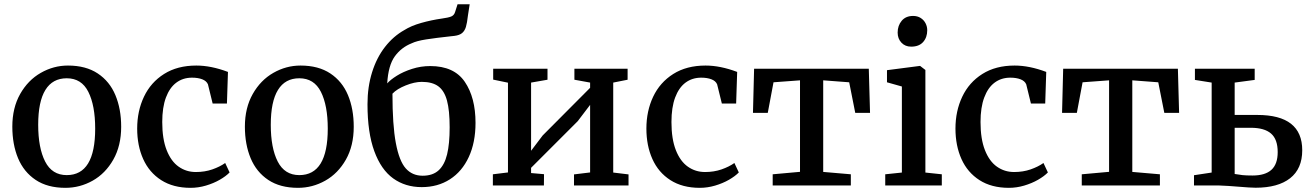

<svg xmlns="http://www.w3.org/2000/svg" viewBox="-20 -882 6230 913"><path d="M38.6 0ZM556.2 -279.3Q556.2 -189 518.8 -123Q481.4 -57.1 420.7 -22.9Q359.9 11.2 291 11.2Q206.1 11.2 149.7 -26.4Q93.3 -64 65.9 -129.6Q38.6 -195.3 38.6 -279.8Q38.6 -369.1 75.9 -435.1Q113.3 -501 174.1 -535.6Q234.9 -570.3 303.2 -570.3Q388.2 -570.3 444.8 -532.7Q501.5 -495.1 528.8 -429.4Q556.2 -363.8 556.2 -279.3ZM297.4 -509.8Q230 -509.8 195.8 -454.3Q161.6 -398.9 161.6 -288.6Q161.6 -178.7 194.6 -114Q227.5 -49.3 297.4 -49.3Q432.6 -49.3 432.6 -270.5Q432.6 -380.4 400.1 -445.1Q367.7 -509.8 297.4 -509.8Z M632.3 0ZM1064 -540 1059.1 -389.6H991.2L968.8 -481Q961.9 -497.1 941.7 -504.9Q921.4 -512.7 893.1 -512.7Q850.1 -512.7 818.4 -489Q786.6 -465.3 769 -418.2Q751.5 -371.1 751.5 -301.8Q751.5 -221.2 772.5 -168Q793.5 -114.7 829.6 -89.4Q865.7 -64 911.1 -64Q953.6 -64 989.5 -76.4Q1025.4 -88.9 1050.8 -106.9L1071.8 -62Q1054.2 -43.9 1024.9 -27.1Q995.6 -10.3 959.2 0.5Q922.9 11.2 886.2 11.2Q803.7 11.2 746.6 -25.4Q689.5 -62 660.9 -125.7Q632.3 -189.5 632.3 -270.5Q632.3 -354 664.6 -422.1Q696.8 -490.2 760.3 -530.3Q823.7 -570.3 913.6 -570.3Q983.9 -570.3 1064 -540Z M1144.5 0ZM1662.1 -279.3Q1662.1 -189 1624.8 -123Q1587.4 -57.1 1526.6 -22.9Q1465.8 11.2 1397 11.2Q1312 11.2 1255.6 -26.4Q1199.2 -64 1171.9 -129.6Q1144.5 -195.3 1144.5 -279.8Q1144.5 -369.1 1181.9 -435.1Q1219.2 -501 1280 -535.6Q1340.8 -570.3 1409.2 -570.3Q1494.1 -570.3 1550.8 -532.7Q1607.4 -495.1 1634.8 -429.4Q1662.1 -363.8 1662.1 -279.3ZM1403.3 -509.8Q1335.9 -509.8 1301.8 -454.3Q1267.6 -398.9 1267.6 -288.6Q1267.6 -178.7 1300.5 -114Q1333.5 -49.3 1403.3 -49.3Q1538.6 -49.3 1538.6 -270.5Q1538.6 -380.4 1506.1 -445.1Q1473.6 -509.8 1403.3 -509.8Z M1903.3 -739.3Q1934.6 -759.3 1982.7 -772.9Q2030.8 -786.6 2082 -793.9Q2111.8 -797.9 2125.5 -803.5Q2139.2 -809.1 2144 -824.7L2155.8 -861.8H2213.4L2205.1 -808.1Q2201.2 -772.9 2195.6 -754.2Q2189.9 -735.4 2177.5 -724.9Q2165 -714.4 2141.1 -711.4L2123.5 -709.5Q2051.8 -701.7 2006.3 -694.6Q1960.9 -687.5 1938 -676.3Q1888.2 -656.7 1857.2 -613.8Q1826.2 -570.8 1821.3 -485.4Q1835.9 -502.4 1866.7 -521.7Q1897.5 -541 1939.2 -554.4Q1981 -567.9 2025.9 -567.9Q2139.2 -567.9 2190.2 -492.9Q2241.2 -418 2241.2 -297.9Q2241.2 -204.6 2209.2 -135.5Q2177.2 -66.4 2119.4 -29.3Q2061.5 7.8 1985.4 7.8Q1907.2 7.8 1849.6 -33.7Q1792 -75.2 1759.8 -163.3Q1727.5 -251.5 1727.5 -386.2Q1727.5 -468.8 1749.3 -538.3Q1771 -607.9 1810.8 -658.9Q1850.6 -710 1903.3 -739.3ZM1985.8 -492.7Q1951.2 -492.7 1909.2 -475.8Q1867.2 -459 1846.2 -436.5Q1846.2 -287.1 1862.3 -201.7Q1878.4 -116.2 1909.4 -81.3Q1940.4 -46.4 1989.7 -46.4Q2037.6 -46.4 2065.7 -72Q2093.8 -97.7 2106 -147.9Q2118.2 -198.2 2118.2 -276.4Q2118.2 -356.9 2105.5 -403.8Q2092.8 -450.7 2064.2 -471.7Q2035.6 -492.7 1985.8 -492.7Z M2395.5 -62V-488.8L2325.2 -503.4V-555.2H2583.5V-502.9L2505.4 -489.3V-165L2560.5 -237.8L2786.1 -464.4V-489.3L2711.4 -502.9V-555.2H2964.4V-502.9L2896 -489.3V-61.5L2968.8 -52.7V0H2709.5V-52.7L2786.1 -62V-383.3L2727.1 -305.7L2505.4 -84V-59.1L2566.9 -53.7L2566.4 0H2323.7V-53.2Z M3053.7 0ZM3485.4 -540 3480.5 -389.6H3412.6L3390.1 -481Q3383.3 -497.1 3363 -504.9Q3342.8 -512.7 3314.5 -512.7Q3271.5 -512.7 3239.7 -489Q3208 -465.3 3190.4 -418.2Q3172.9 -371.1 3172.9 -301.8Q3172.9 -221.2 3193.8 -168Q3214.8 -114.7 3251 -89.4Q3287.1 -64 3332.5 -64Q3375 -64 3410.9 -76.4Q3446.8 -88.9 3472.2 -106.9L3493.2 -62Q3475.6 -43.9 3446.3 -27.1Q3417 -10.3 3380.6 0.5Q3344.2 11.2 3307.6 11.2Q3225.1 11.2 3168 -25.4Q3110.8 -62 3082.3 -125.7Q3053.7 -189.5 3053.7 -270.5Q3053.7 -354 3085.9 -422.1Q3118.2 -490.2 3181.6 -530.3Q3245.1 -570.3 3335 -570.3Q3405.3 -570.3 3485.4 -540Z M3784.2 -64.9V-500L3658.2 -490.7L3630.9 -345.2H3560.5L3565.9 -555.2H4111.3L4117.2 -345.2H4046.9L4018.1 -490.7L3894.5 -500V-64.5L4025.9 -53.2V0H3654.3V-53.2Z M4189.5 0ZM4268.6 -61.5V-470.7L4197.8 -490.7V-548.3L4353 -568.4H4355.5L4380.4 -549.3V-61.5L4458.5 -53.2V0H4189.5V-53.2ZM4321.8 -806.2H4322.3Q4342.8 -806.2 4357.9 -796.6Q4373 -787.1 4381.1 -771.5Q4389.2 -755.9 4389.2 -738.3Q4389.2 -704.1 4369.6 -682.1Q4350.1 -660.2 4313 -660.2H4312.5Q4284.2 -660.2 4266.4 -679.2Q4248.5 -698.2 4248.5 -727.1Q4248.5 -760.3 4267.8 -783.2Q4287.1 -806.2 4321.8 -806.2Z M4523.4 0ZM4955.1 -540 4950.2 -389.6H4882.3L4859.9 -481Q4853 -497.1 4832.8 -504.9Q4812.5 -512.7 4784.2 -512.7Q4741.2 -512.7 4709.5 -489Q4677.7 -465.3 4660.2 -418.2Q4642.6 -371.1 4642.6 -301.8Q4642.6 -221.2 4663.6 -168Q4684.6 -114.7 4720.7 -89.4Q4756.8 -64 4802.2 -64Q4844.7 -64 4880.6 -76.4Q4916.5 -88.9 4941.9 -106.9L4962.9 -62Q4945.3 -43.9 4916 -27.1Q4886.7 -10.3 4850.3 0.5Q4814 11.2 4777.3 11.2Q4694.8 11.2 4637.7 -25.4Q4580.6 -62 4552 -125.7Q4523.4 -189.5 4523.4 -270.5Q4523.4 -354 4555.7 -422.1Q4587.9 -490.2 4651.4 -530.3Q4714.8 -570.3 4804.7 -570.3Q4875 -570.3 4955.1 -540Z M5253.9 -64.9V-500L5127.9 -490.7L5100.6 -345.2H5030.3L5035.6 -555.2H5581.1L5586.9 -345.2H5516.6L5487.8 -490.7L5364.3 -500V-64.5L5495.6 -53.2V0H5124V-53.2Z M5741.7 -61.5V-489.3L5662.1 -502V-555.2H5946.3V-502L5851.1 -489.3V-335.4H5959Q6172.4 -335.4 6172.4 -167.5Q6172.4 -79.6 6114.7 -34.4Q6057.1 10.7 5950.7 10.7Q5926.8 10.7 5864.3 5.4Q5852.5 4.4 5821.8 2.2Q5791 0 5776.9 0H5657.7V-48.8ZM5851.1 -54.7Q5871.1 -51.3 5888.4 -49.3Q5905.8 -47.4 5936 -47.4Q5996.1 -47.4 6025.9 -74.5Q6055.7 -101.6 6055.7 -158.7Q6055.7 -219.7 6023.9 -247.1Q5992.2 -274.4 5927.7 -274.4H5851.1Z"/></svg>

Font: Merriweather
Style: Regular
Weight: 400
Designer: Eben Sorkin
Foundry: Eben Sorkin
Version: Version 1.584; ttfautohint (v1.6)